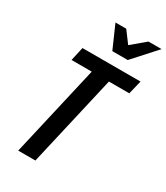

<svg xmlns="http://www.w3.org/2000/svg" viewBox="-229 -1046 990 1143"><g transform="rotate(30 265.5 -475.0)"><path d="M94 0 238 -626H99L120 -720H519L496 -626H356L212 0ZM283 -793 214 -950H288L347 -871L441 -950H531L389 -793Z"/></g></svg>

Font: Instrument Sans Condensed SemiBold Italic
Style: Regular
Weight: 600
Width: 3
Italic angle: -13°
Designer: Rodrigo Fuenzalida
Foundry: fragTYPE
Version: Version 1.000; ttfautohint (v1.8.4.7-5d5b);gftools[0.9.28]